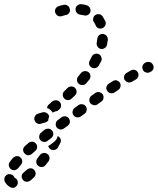

<svg xmlns="http://www.w3.org/2000/svg" viewBox="-26 -590 752 915"><path d="M56 292Q54 296 50 299Q46 303 42 304Q37 306 32 305Q27 305 23 302Q9 295 -2 278Q-5 274 -5 269Q-6 264 -5 259Q-4 254 -1 250Q2 246 6 243Q10 241 14 240Q18 239 23 240Q25 241 28 242Q29 242 31 242Q34 244 36 246Q39 248 40 251Q42 255 44 257Q45 258 46 258Q46 258 46 258Q55 263 58 273Q61 283 56 292ZM77 249Q77 254 78 258Q80 263 83 267Q86 271 90 273Q95 276 100 276Q105 277 109 275Q114 274 118 271Q127 264 136 255Q143 248 144 238Q144 228 137 220Q130 212 120 212Q110 212 102 219Q94 226 87 232Q83 235 80 239Q78 244 77 249ZM71 160Q68 157 63 155Q58 154 53 154Q48 154 44 157Q39 159 36 162Q28 172 21 181Q18 185 17 189Q15 194 16 199Q17 204 19 208Q22 213 26 216Q34 222 44 221Q54 219 61 211Q67 204 74 195Q80 188 80 177Q79 167 71 160ZM156 200Q164 207 174 206Q184 205 191 197Q198 188 205 179Q211 171 210 161Q209 150 200 144Q192 138 182 139Q172 140 165 148Q159 157 152 165Q146 173 147 183Q148 194 156 200ZM145 94Q138 86 128 85Q117 85 110 91Q101 99 93 106Q85 113 84 123Q84 134 91 141Q98 149 108 150Q118 150 126 143Q134 137 142 129Q150 123 151 112Q152 102 145 94ZM261 92Q256 102 250 113Q245 122 235 124Q225 127 216 122Q211 119 208 115Q205 111 204 105Q210 103 215 99L232 86Q239 80 244 72Q248 66 249 58Q249 58 250 58Q250 58 250 59Q259 63 263 73Q266 83 261 92ZM223 33Q219 29 215 26Q211 24 206 23Q201 23 196 24Q191 25 187 28L170 42Q162 48 161 59Q159 69 166 77Q172 85 182 86Q193 88 201 81L218 68Q226 62 228 51Q229 41 223 33ZM302 -26Q299 -30 295 -32Q291 -35 286 -36Q281 -36 276 -35Q271 -34 267 -31L250 -18Q241 -12 240 -2Q238 8 244 17Q247 21 251 23Q256 26 260 27Q265 28 270 26Q275 25 279 22L297 9Q305 3 307 -7Q308 -17 302 -26ZM161 1Q156 1 152 -2Q147 -4 144 -7Q141 -11 139 -16Q135 -25 140 -35Q144 -44 154 -48Q166 -52 178 -55Q183 -56 188 -55Q193 -54 197 -51Q201 -49 204 -45Q207 -40 208 -36Q208 -35 208 -34Q208 -34 208 -33Q207 -31 206 -28Q204 -22 204 -16Q201 -12 197 -10Q193 -7 189 -6Q179 -4 171 -1Q166 1 161 1ZM387 -64Q388 -69 387 -74Q386 -79 383 -83Q377 -92 366 -93Q356 -95 348 -89L330 -76Q326 -73 323 -69Q321 -65 320 -60Q319 -55 320 -50Q321 -45 324 -41Q330 -33 340 -31Q351 -29 359 -35L377 -48Q381 -51 384 -55Q386 -60 387 -64ZM198 -75Q199 -81 201 -85Q203 -90 208 -93Q216 -100 224 -107Q232 -113 243 -112Q253 -111 260 -103Q266 -95 265 -85Q264 -75 256 -68Q252 -64 247 -61Q238 -60 230 -56Q228 -55 225 -53Q224 -55 223 -57Q217 -65 209 -70Q204 -74 198 -75ZM463 -141Q460 -145 456 -147Q452 -150 447 -151Q442 -152 437 -151Q432 -149 428 -147L410 -134Q402 -128 400 -117Q398 -107 404 -99Q407 -95 412 -92Q416 -90 421 -89Q426 -88 431 -89Q435 -90 439 -93L457 -106Q466 -112 467 -122Q469 -132 463 -141ZM273 -139Q273 -134 275 -129Q276 -124 280 -121Q287 -113 297 -113Q308 -113 315 -120Q323 -128 331 -135Q335 -139 337 -143Q339 -148 339 -153Q339 -158 337 -163Q335 -167 332 -171Q324 -178 314 -178Q304 -178 296 -171Q289 -164 281 -156Q277 -153 275 -148Q273 -144 273 -139ZM545 -196Q543 -200 538 -203Q534 -205 530 -207Q525 -208 520 -207Q515 -206 511 -203Q501 -197 492 -191Q488 -189 485 -184Q482 -180 481 -175Q480 -171 481 -166Q482 -161 485 -157Q490 -148 500 -146Q511 -144 519 -149Q528 -155 537 -161Q546 -167 548 -177Q551 -187 545 -196ZM350 -190Q358 -184 368 -185Q379 -185 385 -193Q393 -202 400 -211Q406 -219 405 -229Q404 -240 396 -246Q392 -249 387 -250Q382 -252 377 -251Q372 -251 368 -248Q364 -246 360 -242Q354 -234 347 -226Q340 -218 341 -207Q342 -197 350 -190ZM609 -204 621 -211Q630 -216 633 -226Q636 -236 631 -245Q626 -254 616 -257Q606 -259 597 -254L585 -247L578 -243Q569 -238 566 -228Q563 -218 568 -209Q571 -205 575 -202Q579 -199 583 -198Q588 -196 593 -197Q598 -198 602 -200ZM703 -281Q701 -286 697 -289Q694 -292 689 -294Q684 -295 679 -295Q674 -295 670 -293L666 -291Q662 -289 658 -285Q655 -281 653 -276Q652 -272 652 -267Q653 -262 655 -257Q659 -248 669 -245Q679 -241 688 -246L692 -248Q701 -252 705 -262Q708 -272 703 -281ZM411 -268Q420 -263 430 -266Q440 -269 445 -278Q451 -288 456 -298Q461 -307 457 -317Q454 -327 445 -332Q436 -336 426 -333Q416 -330 411 -320Q407 -311 402 -302Q397 -293 399 -283Q402 -273 411 -268ZM454 -357Q465 -355 473 -361Q482 -366 484 -377Q486 -389 488 -401Q488 -406 487 -410Q485 -415 482 -419Q479 -423 474 -425Q470 -428 465 -428Q455 -429 447 -423Q439 -416 438 -406Q437 -396 435 -387Q433 -376 439 -368Q444 -359 454 -357ZM463 -456Q472 -460 476 -470Q480 -479 476 -489Q470 -501 463 -512Q460 -516 456 -519Q452 -522 447 -522Q442 -523 437 -522Q432 -521 428 -518Q424 -516 421 -511Q419 -507 418 -502Q417 -497 418 -492Q419 -488 422 -484Q427 -477 430 -469Q434 -459 444 -455Q453 -452 463 -456ZM307 -546Q306 -551 304 -555Q301 -560 297 -563Q293 -565 288 -567Q283 -568 278 -567Q263 -564 252 -560Q243 -557 238 -547Q234 -538 238 -528Q239 -524 243 -520Q246 -516 251 -514Q255 -512 260 -512Q265 -512 270 -513Q276 -516 286 -518Q297 -519 303 -528Q309 -536 307 -546ZM405 -534Q407 -544 402 -553Q397 -562 387 -565Q375 -569 362 -570Q352 -571 344 -565Q335 -559 334 -548Q334 -543 335 -538Q336 -534 339 -530Q342 -526 347 -523Q351 -521 356 -520Q365 -519 374 -517Q384 -514 393 -519Q402 -524 405 -534Z"/></svg>

Font: FRB American Cursive Guidelines Dashed Black
Style: Bold Italic
Weight: 900
Italic angle: -25°
Version: Version 2.0;Modular Font Editor K font №1